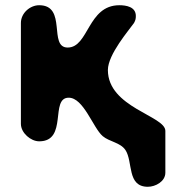

<svg xmlns="http://www.w3.org/2000/svg" viewBox="-20 -541 653 735"><path d="M243 -167C300 -167 336 -52 373 -20C399 2 440 4 460 33C490 78 465 174 546 174C575 174 613 154 613 120V-40C613 -98 393 -129 393 -273C393 -333 475 -427 493 -453C499 -464 500 -470 500 -480C500 -515 463 -521 437 -521C315 -521 320 -359 239 -359C164 -359 238 -521 130 -521C95 -521 60 -491 60 -453V-67C60 -32 98 0 130 0C241 0 170 -167 243 -167Z"/></svg>

Font: Asimov Print
Style: Regular
Weight: 500
Designer: Google
Version: Version 2.000980: 2014